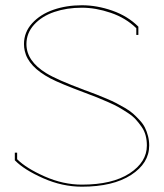

<svg xmlns="http://www.w3.org/2000/svg" viewBox="-20 -703 620 727"><path d="M44.9 -100.1Q79.1 -65.9 149.2 -34.9Q219.2 -3.9 290 -3.9Q405.3 -3.9 470.7 -46.6Q536.1 -89.4 536.1 -151.9Q536.1 -171.9 531.5 -189.7Q526.9 -207.5 516.1 -222.9Q505.4 -238.3 494.1 -250.7Q482.9 -263.2 463.9 -275.6Q444.8 -288.1 429.4 -296.9Q414.1 -305.7 389.4 -316.4Q364.7 -327.1 347.9 -334Q331.1 -340.8 303.2 -351.1Q206.5 -387.2 171.4 -405.8Q86.9 -450.2 73.7 -510.3Q70.8 -522.9 70.8 -536.1Q70.8 -581.1 101.8 -615Q132.8 -648.9 182.1 -666Q231.4 -683.1 290 -683.1Q347.2 -683.1 405.5 -662.6Q463.9 -642.1 503.9 -602.1V-600.1V-570.8H496.1V-596.2Q456.1 -635.3 399.4 -654.5Q342.8 -673.8 290 -673.8Q232.9 -673.8 185.5 -657.7Q138.2 -641.6 109.1 -609.6Q80.1 -577.6 80.1 -536.1Q80.1 -471.7 155.3 -425.8Q195.8 -400.9 298.3 -362.8L298.8 -362.3H299.3H299.8L300.3 -361.8H300.8H301.3L301.8 -361.3H302.2L302.7 -360.8H303.2H304.2L304.7 -360.4H305.2H305.7L306.2 -359.9Q330.1 -351.1 345.2 -345.2Q360.4 -339.4 382.8 -329.8Q405.3 -320.3 419.9 -312.7Q434.6 -305.2 453.4 -294.2Q472.2 -283.2 483.9 -272.7Q495.6 -262.2 508.5 -248.3Q521.5 -234.4 528.6 -220.2Q535.6 -206.1 540.3 -188.5Q544.9 -170.9 544.9 -151.9Q544.9 -85 476.3 -40.5Q407.7 3.9 290 3.9Q215.8 3.9 143.6 -28.1Q71.3 -60.1 37.1 -95.2L36.1 -96.2V-125H44.9Z"/></svg>

Font: Rawengulk
Style: Ultralight
Weight: 200
Version: Version 0.92